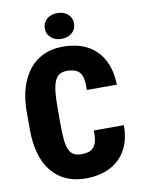

<svg xmlns="http://www.w3.org/2000/svg" viewBox="-98 -973 769 1049"><g transform="rotate(-10 286.0 -448.5)"><path d="M379.4 -240.7H546.4Q546.9 -160.6 515.4 -104.2Q483.9 -47.9 426.8 -19Q369.6 9.8 293 9.8Q231 9.8 183.1 -11.7Q135.3 -33.2 102.5 -74.2Q69.8 -115.2 53.2 -173.6Q36.6 -231.9 36.6 -306.2V-405.3Q36.6 -479 54.4 -537.6Q72.3 -596.2 105.2 -637.2Q138.2 -678.2 185.3 -699.7Q232.4 -721.2 290.5 -721.2Q372.1 -721.2 428.5 -690.7Q484.9 -660.2 515.1 -602.8Q545.4 -545.4 547.4 -465.3H380.4Q382.8 -511.7 374.5 -538.3Q366.2 -564.9 345.5 -575.9Q324.7 -586.9 290.5 -586.9Q267.1 -586.9 251 -577.6Q234.9 -568.4 225.1 -547.1Q215.3 -525.9 210.9 -491.2Q206.5 -456.5 206.5 -406.2V-306.2Q206.5 -254.9 210 -220.2Q213.4 -185.5 222.9 -164.3Q232.4 -143.1 249.3 -133.8Q266.1 -124.5 293 -124.5Q321.3 -124.5 341.3 -134Q361.3 -143.6 371.6 -168.7Q381.8 -193.8 379.4 -240.7ZM212.9 -835.4Q212.9 -867.2 235.6 -887.2Q258.3 -907.2 293.9 -907.2Q330.1 -907.2 352.5 -887.2Q375 -867.2 375 -835.4Q375 -804.2 352.5 -784.2Q330.1 -764.2 293.9 -764.2Q258.3 -764.2 235.6 -784.2Q212.9 -804.2 212.9 -835.4Z"/></g></svg>

Font: Roboto Condensed Black
Style: Regular
Weight: 900
Designer: Christian Robertson
Foundry: Google
Version: Version 3.008; 2023